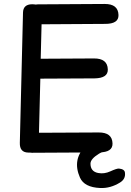

<svg xmlns="http://www.w3.org/2000/svg" viewBox="-20 -755 665 974"><path d="M171.9 -732.9Q166 -732.9 160.6 -731.9Q152.8 -733.4 142.6 -733.4Q97.7 -732.9 96.7 -691.4L80.6 -30.8Q79.1 18.1 123 19Q127 19 130.9 19Q135.7 20 141.6 20L483.4 18.1Q552.2 17.6 550.8 -27.3Q549.3 -83.5 480.5 -83L177.7 -81.5L184.6 -356L459.5 -357.4Q528.3 -358.4 526.9 -402.8Q525.4 -459 456.5 -458.5L186.5 -457L190.9 -631.8Q352.1 -632.8 513.7 -633.8Q582.5 -633.8 581.1 -678.7Q579.6 -735.4 510.7 -734.9ZM541 -38.6Q532.7 -59.6 490.2 -52.7Q443.8 -45.4 412.1 -12.2Q345.7 55.2 385.7 146Q407.7 195.3 487.8 198.7Q540 201.2 588.9 170.9Q618.2 152.8 613.8 120.6Q611.8 103 583.5 100.1Q572.8 99.1 539.6 114.3Q508.8 128.4 478 122.6Q439 115.2 439 75.2Q439 51.3 481.9 24.9Q494.1 17.1 522.9 8.3Q555.7 -2 541 -38.6Z"/></svg>

Font: Comic Relief
Style: Regular
Weight: 400
Designer: Jeff Davis
Foundry: Loudifier
Version: Version 1.200; ttfautohint (v1.8.4.7-5d5b)